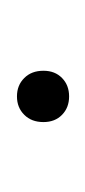

<svg xmlns="http://www.w3.org/2000/svg" viewBox="44 -396 103 232"><g transform="rotate(-90 96.0 -279.5)"><path d="M96 -248Q82.5 -248 73.8 -256.5Q65 -265 65 -279Q65 -293.5 73.8 -302.2Q82.5 -311 96 -311Q109.5 -311 118.2 -302.2Q127 -293.5 127 -279Q127 -265 118.2 -256.5Q109.5 -248 96 -248Z"/></g></svg>

Font: Encode Sans SC SemiCondensed Thin
Style: Regular
Weight: 250
Width: 4
Designer: Multiple Designers
Foundry: Impallari Type
Version: Version 3.002